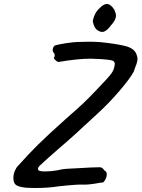

<svg xmlns="http://www.w3.org/2000/svg" viewBox="-20 -884 709 962"><path d="M47 7Q47 -10 54 -27Q61 -44 70 -53L84 -68Q123 -112 172 -160.5Q221 -209 314 -292Q368 -339 395.5 -365Q423 -391 463 -433L477 -448Q513 -485 530 -505.5Q547 -526 551 -542Q555 -554 555 -564Q555 -577 541.5 -581Q528 -585 485 -588Q451 -590 435 -590Q370 -590 276 -574Q270 -572 260 -580.5Q250 -589 250 -594Q254 -600 254 -606Q254 -618 246 -623Q244 -629 244 -633Q244 -646 254 -656Q261 -659 307 -667L329 -670Q361 -675 427 -675Q454 -675 482 -673Q560 -665 605.5 -654Q651 -643 663 -614Q669 -599 669 -588Q669 -574 657 -545Q652 -529 650 -525Q632 -491 579 -429Q526 -367 470 -316Q344 -198 281 -145Q215 -88 177 -52Q170 -43 170 -38Q170 -31 178 -28Q186 -25 206 -25Q237 -25 269 -31Q272 -32 287.5 -35Q303 -38 327 -39Q355 -41 366 -41Q446 -46 479 -46Q486 -46 491 -43Q496 -40 505 -28Q515 -25 515 -10Q515 1 509.5 12.5Q504 24 497 30Q492 30 486.5 31Q481 32 474 33Q424 42 398 41Q369 39 270 50Q222 58 154 58Q128 58 118 57Q84 55 65.5 46Q47 37 47 7ZM446 -784Q448 -796 456.5 -813.5Q465 -831 479 -843Q482 -845 487.5 -851Q493 -857 497 -858Q506 -864 515 -864Q535 -864 553 -835Q561 -817 561 -806Q561 -794 554.5 -782Q548 -770 532 -752Q511 -724 492 -724Q479 -724 464 -736Q455 -744 449 -761Q443 -778 446 -784Z"/></svg>

Font: Caveat
Style: Bold
Weight: 700
Designer: Pablo Impallari
Foundry: Pablo Impallari
Version: Version 1.500; ttfautohint (v1.6)